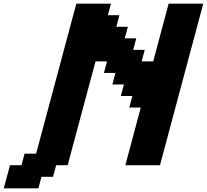

<svg xmlns="http://www.w3.org/2000/svg" viewBox="-54 -895 1121 1040"><path d="M-33.7 125H153.8L170.9 62.5H233.4L250 0H312.5L463.4 -562.5H525.9L508.8 -500H571.3L554.7 -437.5H617.2L600.6 -375H663.1L646 -312.5H708.5L625 0H812.5Q851.6 -146 929.7 -437.5Q1007.8 -729 1046.9 -875H859.4L775.9 -562.5H713.4L730 -625H667.5L684.1 -687.5H621.6L638.7 -750H576.2L592.8 -812.5H530.3L546.9 -875H359.4L141.6 -62.5H79.1L62.5 0H0Q-5.4 21 -16.6 62.5Q-27.8 104 -33.7 125Z"/></svg>

Font: Faithful 32x
Style: SemiboldOblique
Weight: 400
Foundry: Faithful Resource Pack
Version: Version 1.0; January 27, 2023